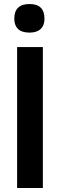

<svg xmlns="http://www.w3.org/2000/svg" viewBox="-20 -934 297 954"><path d="M51 -841Q51 -914 127 -914Q201 -914 201 -841Q201 -808 182 -790Q163 -772 127 -772Q88 -772 69.5 -790Q51 -808 51 -841ZM65 -700H193V0H65Z"/></svg>

Font: Haskoy Bold
Style: Regular
Weight: 700
Designer: Ertekin Erdin
Foundry: Ertekin Erdin
Version: Version 1.500; ttfautohint (v1.8.3)